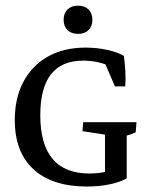

<svg xmlns="http://www.w3.org/2000/svg" viewBox="-20 -663 538 691"><path d="M293 8.3Q168 8.3 100.6 -53.7Q33.2 -115.7 33.2 -231Q33.2 -310.5 64.5 -369.1Q95.7 -427.7 152.8 -459.7Q210 -491.7 288.1 -491.7Q328.1 -491.7 365.2 -483.6Q402.3 -475.6 425.8 -461.9Q429.7 -433.6 431.2 -405Q432.6 -376.5 430.7 -352.1H393.6L349.1 -455.6L391.6 -418Q337.4 -444.8 279.3 -444.8Q125 -444.8 125 -248.5Q125 -38.6 301.8 -38.6Q364.7 -38.6 421.9 -64.9L436 -21Q410.6 -6.8 373.5 0.7Q336.4 8.3 293 8.3ZM357.9 -20V-190.9H436V-21ZM357.9 -142.1V-210.4L366.7 -177.2L276.9 -190.9L279.3 -223.1H471.2L468.3 -187Q450.2 -177.7 426.8 -172.9L436 -210.4V-142.1ZM260.7 -541Q236.8 -541 222.9 -554.7Q209 -568.4 209 -591.8Q209 -615.2 222.9 -628.9Q236.8 -642.6 260.7 -642.6Q284.7 -642.6 298.6 -628.9Q312.5 -615.2 312.5 -591.8Q312.5 -568.4 298.6 -554.7Q284.7 -541 260.7 -541Z"/></svg>

Font: Markazi Text
Style: Regular
Weight: 400
Designer: Borna Izadpanah (Arabic designer), Fiona Ross (Arabic design director) and Florian Runge (Latin designer)
Foundry: Borna Izadpanah and Florian Runge
Version: Version 1.000